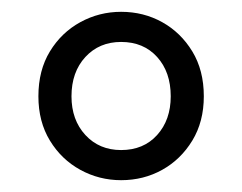

<svg xmlns="http://www.w3.org/2000/svg" viewBox="-20 -785 410 325"><path d="M185 -480Q148 -480 116 -497.5Q84 -515 64.5 -547Q45 -579 45 -622Q45 -666 64.5 -698Q84 -730 116 -747.5Q148 -765 185 -765Q223 -765 254.5 -747.5Q286 -730 305.5 -698Q325 -666 325 -622Q325 -579 305.5 -547Q286 -515 254.5 -497.5Q223 -480 185 -480ZM185 -531Q223 -531 246 -556.5Q269 -582 269 -622Q269 -663 246 -688.5Q223 -714 185 -714Q148 -714 124.5 -688.5Q101 -663 101 -622Q101 -582 124.5 -556.5Q148 -531 185 -531Z"/></svg>

Font: Source Han Sans SC
Style: Regular
Weight: 400
Designer: Ryoko NISHIZUKA 西塚涼子 (kana, bopomofo & ideographs); Paul D. Hunt (Latin, Greek & Cyrillic); Sandoll Communications 산돌커뮤니
Foundry: Adobe
Version: Version 2.002;hotconv 1.0.116;makeotfexe 2.5.65601; ttfautoh